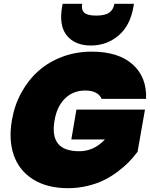

<svg xmlns="http://www.w3.org/2000/svg" viewBox="-20 -987 792 1012"><path d="M43 -355Q56.6 -433.6 93.3 -500Q129.9 -566.4 183.8 -614Q237.8 -661.6 309.8 -688.2Q381.8 -714.8 463.9 -714.8Q603.5 -714.8 679 -647.7Q754.4 -580.6 750 -465.8H516.1Q496.1 -509.8 429.2 -509.8Q365.2 -509.8 322.8 -468Q280.3 -426.3 268.1 -355Q252.9 -272 284.9 -231Q316.9 -189.9 397.9 -189.9Q475.1 -189.9 533.2 -252H356L382.8 -409.2H744.1L705.1 -187Q684.1 -159.2 660.2 -134.3Q636.2 -109.4 601.3 -83Q566.4 -56.6 528.6 -37.8Q490.7 -19 441.2 -7.1Q391.6 4.9 338.9 4.9Q229.5 4.9 155.5 -41Q81.5 -86.9 53 -168.2Q24.4 -249.5 43 -355ZM683.1 -950.2Q666 -851.1 604 -799.1Q542 -747.1 459 -747.1Q376 -747.1 333 -798.8Q290 -850.6 307.1 -950.2L310.1 -966.8H413.1Q407.7 -935.5 424.1 -920.2Q440.4 -904.8 486.8 -904.8Q533.7 -904.8 555.7 -920.4Q577.6 -936 583 -966.8H686Z"/></svg>

Font: SVN-Poppins Black
Style: Italic
Weight: 900
Italic angle: -10°
Designer: Ninad Kale (Devanagari), Jonny Pinhorn (Latin)
Foundry: Indian Type Foundry
Version: Version 3.002 2017